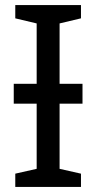

<svg xmlns="http://www.w3.org/2000/svg" viewBox="-20 -734 379 754"><path d="M298 -714V-662L214 -642V-405H304V-327H214V-71L298 -52V0H40V-52L124 -71V-327H34V-405H124V-642L40 -662V-714Z"/></svg>

Font: Noto IKEA Latin
Style: Regular
Weight: 400
Designer: Monotype Design Team
Foundry: Monotype Imaging Inc.
Version: Version 1.0